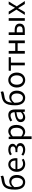

<svg xmlns="http://www.w3.org/2000/svg" viewBox="2671 -3527 1085 6467"><g transform="rotate(-90 3213.5 -293.5)"><path d="M315 -63C204 -63 147 -154 147 -312C147 -327 147 -340 147 -354C204 -428 260 -453 313 -453C408 -453 459 -381 459 -269C459 -146 399 -63 315 -63ZM512 -816C479 -800 461 -794 400 -785C192 -754 60 -697 60 -329C60 -110 153 13 316 13C447 13 554 -96 554 -269C554 -428 465 -524 336 -524C267 -524 199 -492 151 -431C168 -657 244 -672 419 -698C464 -705 502 -714 531 -733Z M919 13C993 13 1051 -12 1099 -43L1066 -103C1026 -76 983 -60 930 -60C827 -60 756 -134 750 -250H1116C1118 -263 1120 -282 1120 -302C1120 -457 1042 -557 904 -557C778 -557 659 -447 659 -271C659 -92 775 13 919 13ZM749 -315C760 -422 828 -484 905 -484C990 -484 1040 -425 1040 -315Z M1409 13C1525 13 1628 -49 1628 -150C1628 -227 1578 -269 1514 -285V-290C1571 -312 1604 -358 1604 -411C1604 -509 1512 -557 1407 -557C1328 -557 1268 -533 1216 -496L1254 -436C1298 -467 1339 -484 1402 -484C1468 -484 1515 -457 1515 -401C1515 -348 1471 -315 1384 -315H1322V-250H1397C1486 -250 1536 -219 1536 -157C1536 -97 1476 -60 1401 -60C1346 -60 1293 -73 1242 -115L1203 -56C1267 -4 1333 13 1409 13Z M1764 229H1855V45L1853 -50C1902 -10 1954 13 2003 13C2128 13 2239 -94 2239 -280C2239 -447 2163 -557 2023 -557C1960 -557 1899 -521 1850 -481H1847L1839 -543H1764ZM1988 -63C1952 -63 1904 -78 1855 -120V-405C1908 -454 1955 -480 2001 -480C2104 -480 2144 -399 2144 -279C2144 -144 2078 -63 1988 -63Z M2493 13C2560 13 2621 -22 2673 -65H2676L2684 0H2759V-334C2759 -468 2703 -557 2571 -557C2484 -557 2407 -518 2357 -486L2393 -423C2436 -452 2493 -481 2556 -481C2645 -481 2668 -414 2668 -344C2437 -318 2334 -259 2334 -141C2334 -43 2402 13 2493 13ZM2519 -60C2465 -60 2423 -85 2423 -147C2423 -217 2485 -262 2668 -284V-132C2615 -85 2572 -60 2519 -60Z M3155 -63C3044 -63 2987 -154 2987 -312C2987 -327 2987 -340 2987 -354C3044 -428 3100 -453 3153 -453C3248 -453 3299 -381 3299 -269C3299 -146 3239 -63 3155 -63ZM3352 -816C3319 -800 3301 -794 3240 -785C3032 -754 2900 -697 2900 -329C2900 -110 2993 13 3156 13C3287 13 3394 -96 3394 -269C3394 -428 3305 -524 3176 -524C3107 -524 3039 -492 2991 -431C3008 -657 3084 -672 3259 -698C3304 -705 3342 -714 3371 -733Z M3751 13C3884 13 4003 -91 4003 -271C4003 -452 3884 -557 3751 -557C3618 -557 3499 -452 3499 -271C3499 -91 3618 13 3751 13ZM3751 -63C3657 -63 3594 -146 3594 -271C3594 -396 3657 -481 3751 -481C3845 -481 3909 -396 3909 -271C3909 -146 3845 -63 3751 -63Z M4246 0H4337V-469H4520V-543H4064V-469H4246Z M4640 0H4731V-242H4993V0H5084V-543H4993V-323H4731V-543H4640Z M5268 0H5436C5565 0 5652 -53 5652 -173C5652 -291 5565 -342 5436 -342H5359V-543H5268ZM5359 -73V-272H5426C5518 -272 5562 -242 5562 -173C5562 -104 5518 -73 5426 -73ZM5746 0H5837V-543H5746Z M5944 0H6040L6113 -127C6132 -160 6150 -193 6169 -224H6174C6194 -193 6214 -160 6232 -127L6312 0H6412L6233 -274L6398 -543H6303L6236 -423C6220 -393 6204 -363 6187 -333H6183C6165 -363 6146 -393 6129 -423L6056 -543H5958L6123 -283Z"/></g></svg>

Font: Noto Sans T Chinese Regular
Style: Regular
Weight: 400
Designer: Ryoko NISHIZUKA (kana & ideographs); Paul D. Hunt (Latin, Greek & Cyrillic); Wenlong ZHANG (bopomofo); Sandoll Communica
Foundry: Adobe Systems Incorporated
Version: Version 1.000;PS 1;hotconv 1.0.78;makeotf.lib2.5.61930